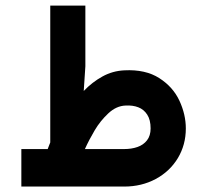

<svg xmlns="http://www.w3.org/2000/svg" viewBox="-20 -686 757 706"><path d="M164.8 -162.2Q162.4 -156.3 159.3 -148.2Q156.8 -140.4 155.4 -137.9H58.5V0H436.6Q500.7 0 552.5 -27.8Q604.4 -55.7 633.9 -104.5Q663.3 -153.4 663.3 -213.7Q663.3 -264.9 639.8 -315.6Q616.3 -366.3 565.6 -398.8Q514.9 -431.3 437.4 -427.4Q393.9 -425.4 356.6 -404.7Q319.2 -384.1 287.9 -351.5L293.9 -442.3V-665.5H164.8ZM292.2 -137.9Q307.8 -172.5 328.3 -207Q348.7 -241.5 378.2 -269.1Q407.7 -296.7 441.8 -297.9Q468.1 -299.4 488.5 -291.5Q509 -283.7 521.4 -264.4Q533.8 -245.1 533.8 -213.7Q533.8 -187.1 520.6 -170.1Q507.4 -153.1 485.5 -145.5Q463.7 -137.9 436.6 -137.9Z"/></svg>

Font: Arad-FD-VF Thin
Style: Regular
Weight: 100
Designer: Mohammad Darvishi
Version: Version 1.010;September 21, 2024;FontCreator 15.0.0.2992 64-